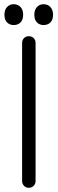

<svg xmlns="http://www.w3.org/2000/svg" viewBox="-20 -882 274 912"><path d="M117 10Q103 10 94 0.5Q85 -9 85 -22V-678Q85 -692 94 -701Q103 -710 117 -710Q131 -710 140 -701Q149 -692 149 -678V-22Q149 -9 140 0.5Q131 10 117 10ZM45 -763Q26 -763 13.5 -775.5Q1 -788 1 -812Q1 -835 13.5 -848.5Q26 -862 45 -862Q65 -862 77.5 -848.5Q90 -835 90 -812Q90 -788 77.5 -775.5Q65 -763 45 -763ZM187 -763Q168 -763 155.5 -775.5Q143 -788 143 -812Q143 -835 155.5 -848.5Q168 -862 187 -862Q207 -862 219.5 -848.5Q232 -835 232 -812Q232 -788 219.5 -775.5Q207 -763 187 -763Z"/></svg>

Font: National Park Light
Style: Regular
Weight: 300
Designer: Andrea Herstowski, Ben Hoepner
Version: Version 1.009